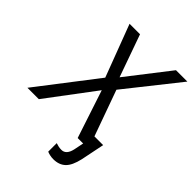

<svg xmlns="http://www.w3.org/2000/svg" viewBox="-305 -843 1167 1167"><g transform="rotate(45 278.5 -259.0)"><path d="M366 196Q350 196 335 192.5Q320 189 312 185V112Q324 116 335.5 118.5Q347 121 361 121Q401 121 414 64L427 0H380L278 -309L46 0H-52L239 -378L112 -714H202L299 -441L511 -714H609L339 -374L445 -79H520L489 73Q474 140 444.5 168Q415 196 366 196Z"/></g></svg>

Font: Noto IKEA Latin
Style: Italic
Weight: 400
Italic angle: -12°
Designer: Monotype Design Team
Foundry: Monotype Imaging Inc.
Version: Version 1.0